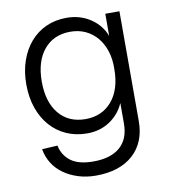

<svg xmlns="http://www.w3.org/2000/svg" viewBox="-80 -611 748 842"><g transform="rotate(-10 294.0 -190.0)"><path d="M280 162Q238 162 201.5 150.5Q165 139 137 119Q109 99 91 70.5Q73 42 67 7L136 3Q145 47 179.5 73Q214 99 280 99Q357 99 398.5 63Q440 27 440 -42V-133Q419 -85 375.5 -56Q332 -27 275 -27Q224 -27 182.5 -45.5Q141 -64 111 -98Q81 -132 64.5 -179.5Q48 -227 48 -285Q48 -342 64.5 -389.5Q81 -437 110.5 -471Q140 -505 181 -523.5Q222 -542 272 -542Q332 -542 378 -511.5Q424 -481 443 -431V-530H506V-42Q506 54 446 108Q386 162 280 162ZM278 -90Q352 -90 396 -142Q440 -194 440 -285Q441 -329 429.5 -364.5Q418 -400 396.5 -425.5Q375 -451 345 -465Q315 -479 278 -479Q203 -479 160 -427Q117 -375 117 -285Q117 -194 160 -142Q203 -90 278 -90Z"/></g></svg>

Font: Geist Light
Style: Regular
Weight: 400
Designer: Basement.studio, Andrés Briganti, Mateo Zaragoza
Foundry: Basement.studio, Vercel, Andrés Briganti, Guido Ferreyra, Mateo Zaragoza
Version: Version 1.401